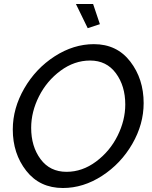

<svg xmlns="http://www.w3.org/2000/svg" viewBox="-20 -936 761 961"><path d="M360 -916H446L480 -815L419 -795ZM44 -288Q44 -394 101.5 -493.5Q159 -593 253.5 -654Q348 -715 450 -715Q565 -715 632 -628Q699 -541 699 -420Q699 -314 642 -215.5Q585 -117 491 -56Q397 5 295 5Q179 5 111.5 -81Q44 -167 44 -288ZM607 -413Q607 -506 560 -569.5Q513 -633 431 -633Q352 -633 283 -582Q214 -531 175 -453.5Q136 -376 136 -296Q136 -203 183 -139.5Q230 -76 313 -76Q392 -76 461 -127.5Q530 -179 568.5 -256.5Q607 -334 607 -413Z"/></svg>

Font: Raleway-v4020 Medium
Style: Italic
Weight: 500
Italic angle: -12°
Designer: Matt McInerney, Pablo Impallari, Rodrigo Fuenzalida
Foundry: Matt McInerney, Pablo Impallari, Rodrigo Fuenzalida
Version: Version 4.020;PS 004.020;hotconv 1.0.88;makeotf.lib2.5.64775